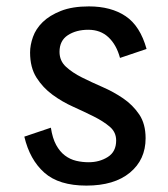

<svg xmlns="http://www.w3.org/2000/svg" viewBox="-20 -565 526 600"><path d="M256 -472Q218 -472 192 -455Q166 -438 166 -403Q166 -375 186 -356.5Q206 -338 236 -323Q266 -308 300.5 -293Q335 -278 365 -257.5Q395 -237 415 -207.5Q435 -178 435 -133Q435 -66 386 -25.5Q337 15 250 15Q164 15 118.5 -25.5Q73 -66 56 -138L139 -166Q144 -133 155.5 -112Q167 -91 183 -79Q199 -67 218 -62.5Q237 -58 257 -58Q291 -58 317 -74.5Q343 -91 343 -126Q343 -152 323 -169Q303 -186 273 -201Q243 -216 208.5 -231.5Q174 -247 144 -269Q114 -291 94 -322.5Q74 -354 74 -401Q74 -424 83 -449.5Q92 -475 113.5 -496Q135 -517 170.5 -531Q206 -545 258 -545Q327 -545 372.5 -514.5Q418 -484 438 -412L355 -384Q344 -425 319 -448.5Q294 -472 256 -472Z"/></svg>

Font: Orienta
Style: Regular
Weight: 400
Designer: Eduardo Rodriguez Tunni
Foundry: Eduardo Rodriguez Tunni
Version: Version 1.001